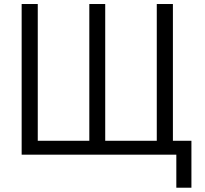

<svg xmlns="http://www.w3.org/2000/svg" viewBox="-20 -750 992 931"><path d="M163.1 -67.4H413.1V-730.5H490.2V-67.4H740.2V-730.5H818.4V-67.4H908.2V160.2H835V0H85V-730.5H163.1Z"/></svg>

Font: Mgen+ 1c regular
Style: Regular
Weight: 400
Designer: [Source Han Sans]
Ryoko NISHIZUKA  (kana & ideographs); Paul D. Hunt (Latin, Greek & Cyrillic); Wenlong ZHANG  (bopomofo
Version: Version 1.059.20150602